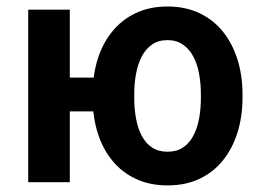

<svg xmlns="http://www.w3.org/2000/svg" viewBox="-20 -558 798 588"><path d="M354 -320.3V-216.8H85.9V-320.3ZM193.8 -528.3V0H66.4V-528.3ZM263.7 -258.8V-269Q263.7 -326.7 278.8 -375.7Q293.9 -424.8 323.5 -461.2Q353 -497.6 395.5 -517.8Q438 -538.1 492.7 -538.1Q547.9 -538.1 590.6 -517.8Q633.3 -497.6 662.6 -461.2Q691.9 -424.8 707.3 -375.7Q722.7 -326.7 722.7 -269V-258.8Q722.7 -201.2 707.3 -152.1Q691.9 -103 662.6 -66.7Q633.3 -30.3 590.8 -10.3Q548.3 9.8 493.2 9.8Q438.5 9.8 395.8 -10.3Q353 -30.3 323.5 -66.7Q293.9 -103 278.8 -152.1Q263.7 -201.2 263.7 -258.8ZM391.1 -269V-258.8Q391.1 -224.1 396.7 -194.3Q402.3 -164.6 414.3 -141.8Q426.3 -119.1 445.8 -106.2Q465.3 -93.3 493.2 -93.3Q521 -93.3 540.3 -106.2Q559.6 -119.1 571.8 -141.8Q584 -164.6 589.6 -194.3Q595.2 -224.1 595.2 -258.8V-269Q595.2 -302.7 589.6 -332.5Q584 -362.3 571.8 -385.3Q559.6 -408.2 540 -421.6Q520.5 -435.1 492.7 -435.1Q464.8 -435.1 445.6 -421.6Q426.3 -408.2 414.3 -385.3Q402.3 -362.3 396.7 -332.5Q391.1 -302.7 391.1 -269Z"/></svg>

Font: Roboto SemiCondensed SemiBold
Style: Regular
Weight: 600
Width: 4
Designer: Christian Robertson
Foundry: Google
Version: Version 3.009; 2024